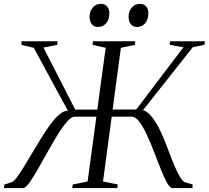

<svg xmlns="http://www.w3.org/2000/svg" viewBox="-32 -952 1058 972"><path d="M-12 0 -9.5 -18 28 -30Q37 -33 51.5 -51.8Q66 -70.5 84.2 -100Q102.5 -129.5 122.5 -163.5Q147 -205 171.8 -245.2Q196.5 -285.5 220.5 -318.8Q244.5 -352 267.5 -371.8Q290.5 -391.5 311.5 -391.5L139 -710L76 -725L77.5 -743H259.5L257.5 -725L188 -711L349 -397H460.5L503 -710L436.5 -725L438.5 -743H653L651 -725L580 -710L538 -397.5H657.5L896.5 -712.5L827 -725L829.5 -743H1005.5L1003 -725.5L944 -713L692 -394.5Q709.5 -389 725.5 -372.8Q741.5 -356.5 756.8 -331.8Q772 -307 786.2 -275.5Q800.5 -244 814 -207.5Q826.5 -174 838.8 -143.2Q851 -112.5 862.5 -88Q874 -63.5 884.5 -48Q895 -32.5 904 -29.5L943 -18L942.5 0H840.5Q828.5 0 814 -26Q799.5 -52 783 -93.2Q766.5 -134.5 748.8 -180.8Q731 -227 712 -268.2Q693 -309.5 673.5 -335.5Q654 -361.5 634 -361.5H533.5L489.5 -33.5L564.5 -18L562 0H333.5L336.5 -18L411.5 -33.5L456 -361.5H346.5Q329.5 -361.5 306.8 -335.5Q284 -309.5 258.8 -268.2Q233.5 -227 207.8 -180.8Q182 -134.5 158.5 -93.2Q135 -52 116 -26Q97 0 85 0ZM463.5 -815.5Q445 -815.5 433.2 -829Q421.5 -842.5 421.5 -869Q421.5 -894 437.2 -913.2Q453 -932.5 478 -932.5Q499.5 -932.5 510.5 -919Q521.5 -905.5 521.5 -886.5Q521.5 -853 505.5 -834.2Q489.5 -815.5 463.5 -815.5ZM661 -815.5Q642.5 -815.5 630.8 -829Q619 -842.5 619 -869Q619 -894 634.8 -913.2Q650.5 -932.5 675.5 -932.5Q697 -932.5 708 -919Q719 -905.5 719 -886.5Q719 -853 703 -834.2Q687 -815.5 661 -815.5Z"/></svg>

Font: Merriweather 144pt Light
Style: Italic
Weight: 300
Italic angle: -7.8°
Version: Version 2.101